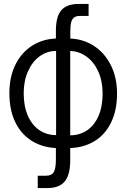

<svg xmlns="http://www.w3.org/2000/svg" viewBox="-20 -745 640 972"><path d="M171 144.5H213.5Q242 144.5 252.5 125.5Q263 106.5 263 63V4.5Q193 1 139.8 -32.5Q86.5 -66 57 -127.2Q27.5 -188.5 27.5 -273Q27.5 -356 58.2 -417.8Q89 -479.5 142.5 -513.5Q196 -547.5 263 -550V-589.5Q263 -661.5 290.5 -693.2Q318 -725 378.5 -725H428.5V-664.5H385.5Q366 -664.5 355.2 -656.5Q344.5 -648.5 340.2 -631.8Q336 -615 336 -585.5V-550Q403 -547 456.8 -511.8Q510.5 -476.5 541.5 -414.2Q572.5 -352 572.5 -271.5Q572.5 -186 542.2 -124.5Q512 -63 458.5 -30.5Q405 2 335.5 4.5V67Q335.5 139.5 308 173.2Q280.5 207 220.5 207H171ZM100 -273Q100 -207 121 -159.2Q142 -111.5 179.2 -86.2Q216.5 -61 264 -61V-487Q218 -487 180.8 -460Q143.5 -433 121.8 -384.2Q100 -335.5 100 -273ZM499.5 -271.5Q499.5 -334 477.5 -382.8Q455.5 -431.5 418 -458.5Q380.5 -485.5 335.5 -487V-60Q383.5 -60 420.8 -85.2Q458 -110.5 478.8 -158.2Q499.5 -206 499.5 -271.5Z"/></svg>

Font: JuliaMono Light
Style: Regular
Weight: 300
Monospace: yes
Designer: cormullion
Foundry: corm
Version: Version 0.054; ttfautohint (v1.8.4)